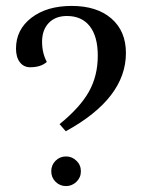

<svg xmlns="http://www.w3.org/2000/svg" viewBox="-20 -622 479 648"><path d="M202 -179 181 -203Q250 -259 280 -312.5Q310 -366 310 -434Q310 -499 283 -533.5Q256 -568 206 -568Q167 -568 144.5 -544.5Q122 -521 122 -481Q122 -443 138 -413Q118 -395 82 -395Q60 -395 47 -412Q34 -429 34 -458Q34 -522 86 -562Q138 -602 222 -602Q307 -602 356 -559.5Q405 -517 405 -443Q405 -290 202 -179ZM203 6Q182 6 167.5 -8.5Q153 -23 153 -44Q153 -65 167.5 -79.5Q182 -94 203 -94Q223 -94 238 -79.5Q253 -65 253 -44Q253 -23 238 -8.5Q223 6 203 6Z"/></svg>

Font: Arapey
Style: Regular
Weight: 400
Designer: Eduardo Rodriguez Tunni
Foundry: Eduardo Rodriguez Tunni
Version: Version 4.000